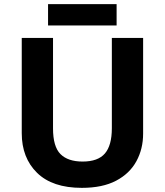

<svg xmlns="http://www.w3.org/2000/svg" viewBox="-20 -897 796 927"><path d="M671 -252Q671 -178 638.5 -118.5Q606 -59 540.5 -24.5Q475 10 375 10Q233 10 159 -62.5Q85 -135 85 -254V-714H236V-277Q236 -189 272 -153Q308 -117 379 -117Q453 -117 486.5 -156Q520 -195 520 -278V-714H671ZM543 -877V-774H212V-877Z"/></svg>

Font: Noto Sans Sinhala
Style: Bold
Weight: 700
Designer: Jelle Bosma - Monotype Design Team
Foundry: Monotype Imaging Inc.
Version: Version 2.006; ttfautohint (v1.8.4.7-5d5b)